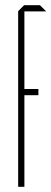

<svg xmlns="http://www.w3.org/2000/svg" viewBox="-20 -720 197 740"><path d="M74 -353 51 -377H128V-353ZM50 0V-377H51L74 -353V0ZM50 -377V-677L73 -700H74V-377ZM74 -676V-700H134L157 -677V-676Z"/></svg>

Font: Foldit Thin
Style: Regular
Weight: 100
Designer: Sophia Tai
Foundry: Sophia Tai
Version: Version 1.003